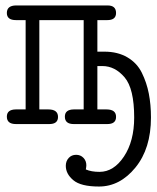

<svg xmlns="http://www.w3.org/2000/svg" viewBox="-20 -451 569 698"><path d="M4.9 -26.9Q4.9 -52.7 37.1 -53.2H73.2V-377.9H38.1Q4.9 -377.9 4.9 -403.8Q4.9 -430.7 38.1 -431.2H371.1Q401.9 -431.2 401.9 -403.8Q401.9 -377.9 370.1 -377.9Q370.1 -377.9 334 -377.9V-263.2H359.9Q407.7 -263.2 442.9 -242.7Q478 -222.2 495.6 -186.5Q513.2 -150.9 521 -110.8Q528.8 -70.8 528.8 -23.9Q528.8 88.9 472.4 158Q416 227.1 339.8 227.1Q273.9 227.1 246.6 204.1Q219.2 181.2 219.2 151.9Q219.2 134.8 229.7 123.3Q240.2 111.8 256.8 111.8Q272.9 111.8 283.4 122.8Q293.9 133.8 293.9 149.9Q293.9 154.8 292 165Q312 173.8 341.8 173.8Q393.6 173.8 430.7 117.9Q467.8 62 467.8 -23.9Q467.8 -128.9 432.9 -169.9Q397.9 -210.9 352.1 -210.9H334V-53.2H367.2Q402.3 -53.2 401.9 -25.9Q401.9 0 370.1 0H248Q215.8 0 215.8 -26.9Q215.8 -52.7 248 -53.2H284.2V-377.9H123V-53.2H155.8Q190.9 -53.2 190.9 -25.9Q190.9 0 159.2 0H38.1Q4.9 0 4.9 -26.9Z"/></svg>

Font: CMU Typewriter Text
Style: Light
Weight: 200
Version: Version 0.7.0